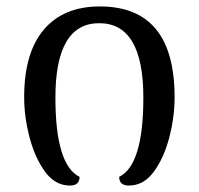

<svg xmlns="http://www.w3.org/2000/svg" viewBox="-20 -566 617 596"><path d="M197 10Q227 10 227 -17Q152 -54 152 -263Q152 -494 288 -494Q425 -494 425 -263Q425 -54 350 -17Q350 10 380 10Q426 10 457.5 -33Q489 -76 505.5 -139.5Q522 -203 522 -264Q522 -546 290 -546Q177 -546 116 -474Q55 -402 55 -264Q55 -204 71.5 -140.5Q88 -77 119.5 -33.5Q151 10 197 10Z"/></svg>

Font: Noto Serif Georgian
Style: Regular
Weight: 400
Designer: Monotype Design Team
Foundry: Monotype Imaging Inc.
Version: Version 1.901